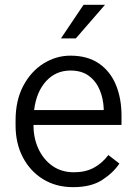

<svg xmlns="http://www.w3.org/2000/svg" viewBox="-20 -770 564 800"><path d="M284.7 9.8Q213.4 9.8 159.4 -23.4Q105.5 -56.6 75.2 -114.7Q44.9 -172.9 44.9 -247.6V-268.1Q44.9 -352.1 77.1 -412.6Q109.4 -473.1 161.6 -505.6Q213.9 -538.1 273.4 -538.1Q344.7 -538.1 392.1 -505.6Q439.5 -473.1 462.9 -416.5Q486.3 -359.9 486.3 -287.6V-249.5H119.6V-247.6Q119.6 -193.8 140.4 -149.4Q161.1 -105 198.7 -78.6Q236.3 -52.2 288.1 -52.2Q335.4 -52.2 370.1 -70.6Q404.8 -88.9 431.6 -124L477.5 -88.4Q451.7 -49.8 405.5 -20Q359.4 9.8 284.7 9.8ZM273.4 -476.1Q212.9 -476.1 172.4 -432.1Q131.8 -388.2 122.1 -311.5H412.1V-318.4Q410.6 -357.9 396 -394Q381.3 -430.2 351.3 -453.1Q321.3 -476.1 273.4 -476.1ZM233.9 -609.9 328.1 -750H417.5L295.9 -609.9Z"/></svg>

Font: Vazirmatn FD Light
Style: Regular
Weight: 300
Designer: Saber Rastikerdar
Foundry: Saber Rastikerdar
Version: Version 33.003